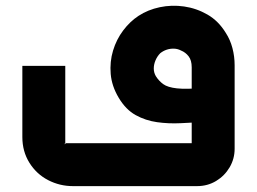

<svg xmlns="http://www.w3.org/2000/svg" viewBox="-20 -434 874 653"><path d="M228 199Q183 199 143.5 178.5Q104 158 80 119.5Q56 81 56 32V-210H202V52Q199 56 199.5 56.5Q200 57 204 53H649Q645 57 641 61.5Q637 66 632 70V-205Q632 -229 621.5 -242.5Q611 -256 596 -262Q585 -268 572 -268.5Q559 -269 547 -265Q535 -261 525 -253Q515 -243 509 -229Q503 -215 503 -201Q503 -187 510 -175Q520 -159 535 -148Q550 -137 581.5 -133.5Q613 -130 672 -135V-19Q635 -17 594 -15Q553 -13 514 -18.5Q475 -24 441.5 -42.5Q408 -61 384 -101Q360 -141 356.5 -182.5Q353 -224 364.5 -262Q376 -300 399 -330.5Q422 -361 451 -380Q483 -401 523.5 -409.5Q564 -418 606 -412Q648 -406 685.5 -384.5Q723 -363 748 -322Q763 -299 770.5 -270.5Q778 -242 778 -212V72Q778 106 761 135Q744 164 715 181.5Q686 199 650 199Z"/></svg>

Font: Mada
Style: Bold
Weight: 700
Designer: Khaled Hosny
Version: Version 1.5